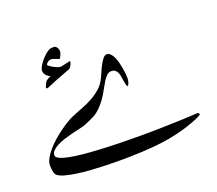

<svg xmlns="http://www.w3.org/2000/svg" viewBox="-97 -555 918 813"><g transform="rotate(-20 361.5 -148.5)"><path d="M699.2 57.1Q699.2 58.6 688 64.5Q676.8 70.3 656.2 78.1Q635.7 85.9 607.2 94.2Q578.6 102.5 543.9 108.9Q513.7 114.7 479.7 117.9Q445.8 121.1 415 122.6Q384.3 124 360.4 124.5Q336.4 125 326.2 125Q312 125 289.1 124.8Q266.1 124.5 238.5 123.5Q210.9 122.6 181.4 120.6Q151.9 118.7 125 114.7Q98.1 110.8 76.2 105.2Q54.2 99.6 42 90.8Q37.6 87.9 34.9 82Q32.2 76.2 31 69.3Q29.8 62.5 29.3 55.7Q28.8 48.8 28.8 43.9Q28.8 29.3 37.6 12.9Q46.4 -3.4 60.3 -19.8Q74.2 -36.1 92 -51.8Q109.9 -67.4 128.2 -80.8Q146.5 -94.2 163.3 -104.2Q180.2 -114.3 192.9 -119.6Q216.3 -129.4 240.7 -138.7Q265.1 -147.9 287.6 -160.4Q310.1 -172.9 328.9 -189.9Q347.7 -207 359.4 -232.9Q364.3 -243.2 370.4 -257.6Q376.5 -272 383.8 -285.2Q391.1 -298.3 398.9 -307.6Q406.7 -316.9 415 -316.9Q424.3 -316.9 431.6 -309.6Q439 -302.2 444.3 -290.8Q449.7 -279.3 453.4 -265.1Q457 -251 459.5 -237.1Q461.9 -223.1 462.9 -210.9Q463.9 -198.7 463.9 -191.9Q463.9 -184.6 461.4 -174.6Q459 -164.6 453.1 -159.2Q449.2 -163.1 447.3 -171.1Q445.3 -179.2 444.1 -188.5Q442.9 -197.8 441.2 -207.5Q439.5 -217.3 436 -225.1Q432.6 -232.9 426.3 -238Q419.9 -243.2 409.2 -243.2Q397 -243.2 387.7 -233.9Q378.4 -224.6 369.6 -210.2Q360.8 -195.8 351.1 -177.5Q341.3 -159.2 328.6 -141.4Q315.9 -123.5 298.8 -107.4Q281.7 -91.3 257.8 -81.1Q247.6 -76.7 237.1 -71.8Q226.6 -66.9 215.8 -64Q207.5 -61.5 192.6 -58.3Q177.7 -55.2 160.6 -50.8Q143.6 -46.4 125.7 -40.8Q107.9 -35.2 93.5 -27.6Q79.1 -20 70.1 -10.7Q61 -1.5 61 9.8Q61 18.6 75.4 25.6Q89.8 32.7 115.5 37.8Q141.1 43 176 46.4Q210.9 49.8 252 52Q293 54.2 338.4 55.2Q383.8 56.2 430.2 56.2Q488.8 56.2 535.6 54.9Q582.5 53.7 615.7 52.5Q648.9 51.3 668 50Q687 48.8 690.9 48.8Q693.8 48.8 696.5 51.5Q699.2 54.2 699.2 57.1ZM260.3 -340.3Q260.3 -338.9 259 -334.5Q257.8 -330.1 255.4 -325.4Q252.9 -320.8 249.3 -316.4Q245.6 -312 241.2 -310.5Q238.3 -309.6 232.2 -307.4Q226.1 -305.2 217.8 -302Q209.5 -298.8 199.7 -294.9Q189.9 -291 180.2 -287.6Q156.2 -278.3 144.8 -272.9Q133.3 -267.6 129.4 -267.6Q125.5 -267.6 125.5 -271.5Q125.5 -273.4 127 -277.1Q128.4 -280.8 130.4 -284.7Q132.3 -288.6 134.3 -292.2Q136.2 -295.9 137.2 -297.4Q138.7 -298.8 141.8 -301Q145 -303.2 148.7 -305.4Q152.3 -307.6 155.8 -309.1Q159.2 -310.5 161.1 -311.5Q157.2 -312.5 152.6 -315.2Q147.9 -317.9 144 -322Q140.1 -326.2 137.2 -331.5Q134.3 -336.9 134.3 -343.8Q134.3 -349.6 137.2 -356.7Q140.1 -363.8 144.8 -370.8Q149.4 -377.9 155 -384.8Q160.6 -391.6 166.5 -397.5Q175.8 -406.7 182.6 -411.9Q189.5 -417 194.6 -419.2Q199.7 -421.4 204.1 -421.9Q208.5 -422.4 213.4 -422.4Q224.1 -422.4 229.2 -413.8Q234.4 -405.3 234.4 -395.5Q234.4 -393.1 232.9 -388.2Q231.4 -383.3 229.2 -378.4Q227.1 -373.5 224.9 -370.1Q222.7 -366.7 221.2 -366.7Q219.2 -366.7 215.3 -368.4Q211.4 -370.1 206.5 -372.1Q201.7 -374 196.3 -375.7Q190.9 -377.4 186.5 -377.4Q178.2 -377.4 170.7 -371.6Q163.1 -365.7 163.1 -360.4Q163.1 -358.9 168.5 -354.7Q173.8 -350.6 181.9 -345.9Q189.9 -341.3 199 -337.6Q208 -334 215.3 -333.5Q221.2 -335 228 -336.4Q234.9 -337.9 241 -339.1Q247.1 -340.3 251.5 -341.3Q255.9 -342.3 257.3 -342.8Q258.3 -342.8 259.3 -342.5Q260.3 -342.3 260.3 -340.3Z"/></g></svg>

Font: Scheherazade Rohingya
Style: Regular
Weight: 400
Designer: SIL International
Foundry: SIL International
Version: Version 2.000 (build 440/429)